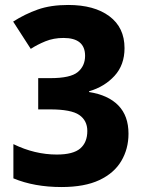

<svg xmlns="http://www.w3.org/2000/svg" viewBox="-20 -744 579 774"><path d="M228 10Q118 10 34 -25V-163Q120 -121 209 -121Q275 -121 303.5 -145.5Q332 -170 332 -216Q332 -258 299.5 -280.5Q267 -303 182 -303H134V-429H183Q264 -429 293.5 -453.5Q323 -478 323 -519Q323 -591 236 -591Q196 -591 163 -577.5Q130 -564 104 -547L33 -657Q80 -687 132 -705.5Q184 -724 255 -724Q360 -724 421 -678.5Q482 -633 482 -550Q482 -482 441.5 -438Q401 -394 339 -376V-373Q416 -361 457 -319Q498 -277 498 -205Q498 -144 469 -95Q440 -46 380.5 -18Q321 10 228 10Z"/></svg>

Font: Noto Sans Malayalam SemiCondensed ExtraBold
Style: Regular
Weight: 800
Width: 4
Designer: Jelle Bosma - Monotype Design Team
Foundry: Monotype Imaging Inc.
Version: Version 2.104; ttfautohint (v1.8.4.7-5d5b)